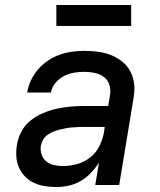

<svg xmlns="http://www.w3.org/2000/svg" viewBox="-20 -742 640 770"><path d="M206 8Q183 8 160 4.5Q137 1 116.5 -8.5Q96 -18 80.5 -34Q65 -50 56 -70.5Q47 -91 45.5 -114.5Q44 -138 48 -161Q52 -188 66 -214.5Q80 -241 103 -259Q126 -277 153 -288.5Q180 -300 207.5 -306Q235 -312 262.5 -314.5Q290 -317 318 -317H414L421 -359Q425 -380 419 -400.5Q413 -421 397 -433Q381 -445 360.5 -449.5Q340 -454 318 -454Q298 -454 277 -450.5Q256 -447 236.5 -437Q217 -427 202.5 -409.5Q188 -392 184 -371H89Q93 -396 104 -419.5Q115 -443 132.5 -463.5Q150 -484 172.5 -499Q195 -514 219 -522.5Q243 -531 268 -534.5Q293 -538 318 -538Q339 -538 360 -536Q381 -534 401 -529Q421 -524 439 -515Q457 -506 472 -493.5Q487 -481 497.5 -464.5Q508 -448 513.5 -428Q519 -408 519 -387Q519 -366 515 -345L458 0H362L377 -90Q363 -68 344.5 -48.5Q326 -29 303.5 -16Q281 -3 256 2.5Q231 8 206 8ZM233 -76Q260 -76 289 -84Q318 -92 341.5 -110.5Q365 -129 378.5 -156Q392 -183 397 -211L400 -233H318Q305 -233 292.5 -232.5Q280 -232 268 -231Q256 -230 243.5 -227.5Q231 -225 218.5 -222Q206 -219 194 -214Q182 -209 171 -201.5Q160 -194 153.5 -182.5Q147 -171 144 -159Q141 -140 146.5 -123Q152 -106 165.5 -95Q179 -84 196.5 -80Q214 -76 233 -76ZM206 -638V-722H506V-638Z"/></svg>

Font: Iosevka Curly MdExObl
Style: Regular
Weight: 500
Width: 7
Italic angle: -9°
Monospace: yes
Designer: Belleve Invis
Foundry: Belleve Invis
Version: Version 11.1.0; ttfautohint (v1.8.3)